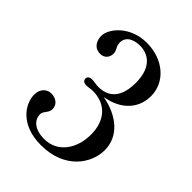

<svg xmlns="http://www.w3.org/2000/svg" viewBox="-213 -853 981 981"><g transform="rotate(45 277.0 -362.5)"><path d="M309 -387C426 -407 477 -481 477 -561C477 -661 391 -739 268 -739C153 -739 79 -655 79 -599C79 -564 97 -530 141 -530C168 -530 188 -550 188 -579C188 -606 170 -612 170 -642C170 -694 225 -704 254 -704C308 -704 374 -674 374 -553C374 -411 285 -404 253 -404C235 -404 221 -409 202 -409C188 -409 176 -401 176 -388C176 -374 187 -366 202 -366C220 -366 233 -370 247 -370C348 -370 399 -300 399 -206C399 -101 340 -20 246 -20C168 -20 141 -60 141 -94C141 -120 168 -129 168 -158C168 -195 136 -211 107 -211C82 -211 49 -193 49 -144C49 -78 109 14 255 14C428 14 505 -103 505 -199C505 -300 421 -367 309 -387Z"/></g></svg>

Font: Shippori Mincho OTF Medium
Style: Regular
Weight: 500
Designer: FONTDASU
Foundry: FONTDASU / Google Inc. / but / Adobe
Version: Version 3.300;hotconv 1.0.109;makeotfexe 2.5.65596